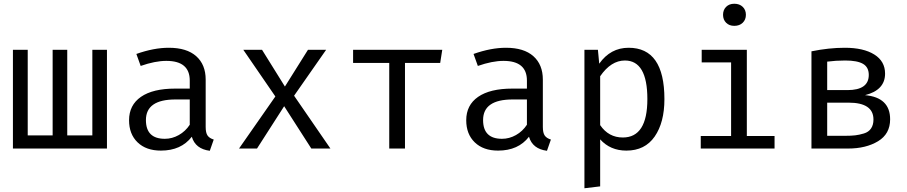

<svg xmlns="http://www.w3.org/2000/svg" viewBox="-20 -793 4840 1025"><path d="M551 -527V0H49V-527H128V-70H261V-527H339V-70H473V-527Z M1078 -115Q1078 -84 1088 -69.5Q1098 -55 1121 -48L1100 12Q1023 2 1004 -63Q947 11 839 11Q760 11 714.5 -33Q669 -77 669 -151Q669 -232 732.5 -276Q796 -320 915 -320H993V-363Q993 -468 868 -468Q808 -468 731 -441L708 -505Q801 -538 881 -538Q977 -538 1027.5 -493Q1078 -448 1078 -368ZM860 -52Q899 -52 934.5 -72Q970 -92 993 -127V-262H917Q759 -262 759 -152Q759 -52 860 -52Z M1352 0H1256L1450 -278L1279 -527H1379L1501 -331L1624 -527H1721L1550 -282L1744 0H1642L1497 -226Z M2341 -527 2330 -457H2142V0H2058V-457H1865V-527Z M2878 -115Q2878 -84 2888 -69.5Q2898 -55 2921 -48L2900 12Q2823 2 2804 -63Q2747 11 2639 11Q2560 11 2514.5 -33Q2469 -77 2469 -151Q2469 -232 2532.5 -276Q2596 -320 2715 -320H2793V-363Q2793 -468 2668 -468Q2608 -468 2531 -441L2508 -505Q2601 -538 2681 -538Q2777 -538 2827.5 -493Q2878 -448 2878 -368ZM2660 -52Q2699 -52 2734.5 -72Q2770 -92 2793 -127V-262H2717Q2559 -262 2559 -152Q2559 -52 2660 -52Z M3336 -538Q3527 -538 3527 -264Q3527 -139 3475 -64Q3423 11 3324 11Q3238 11 3184 -49V202L3100 212V-527H3172L3179 -453Q3239 -538 3336 -538ZM3316 -470Q3242 -470 3184 -386V-125Q3229 -59 3305 -59Q3436 -59 3436 -264Q3436 -470 3316 -470Z M3900 -773Q3928 -773 3945 -756.5Q3962 -740 3962 -714Q3962 -688 3945 -671.5Q3928 -655 3900 -655Q3873 -655 3856.5 -671.5Q3840 -688 3840 -714Q3840 -740 3856.5 -756.5Q3873 -773 3900 -773ZM3967 -527V-67H4115V0H3721V-67H3883V-460H3726V-527Z M4598 -285Q4732 -273 4732 -156Q4732 -78 4667.5 -39Q4603 0 4507 0H4312V-519Q4405 -538 4490 -538Q4590 -538 4647.5 -502Q4705 -466 4705 -400Q4705 -312 4598 -285ZM4492 -470Q4442 -470 4396 -464V-312H4504Q4618 -312 4618 -393Q4618 -434 4587.5 -452Q4557 -470 4492 -470ZM4491 -68Q4524 -68 4545.5 -70.5Q4567 -73 4592 -80.5Q4617 -88 4630 -107Q4643 -126 4643 -155Q4643 -245 4510 -245H4396V-68Z"/></svg>

Font: Fira Mono
Style: Regular
Weight: 400
Designer: Carrois Corporate & Edenspiekermann AG
Foundry: Carrois Corporate GbR & Edenspiekermann AG
Version: Version 3.206;PS 003.206;hotconv 1.0.70;makeotf.lib2.5.58329